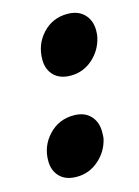

<svg xmlns="http://www.w3.org/2000/svg" viewBox="-86 -548 441 609"><g transform="rotate(-15 135.0 -243.5)"><path d="M81 -377Q81 -427 113.5 -462Q146 -497 195 -497Q230 -497 250 -476.5Q270 -456 270 -423Q270 -409 268 -401Q259 -360 228 -332.5Q197 -305 156 -305Q120 -305 100.5 -325Q81 -345 81 -377ZM16 -62Q16 -111 49 -146Q82 -181 131 -181Q166 -181 185.5 -160.5Q205 -140 205 -108Q205 -93 204 -86Q195 -45 163.5 -17.5Q132 10 91 10Q55 10 35.5 -10Q16 -30 16 -62Z"/></g></svg>

Font: Taviraj ExtraBold
Style: Italic
Weight: 800
Italic angle: -12°
Designer: Katatrad Team
Foundry: CadsonDemak
Version: Version 1.001